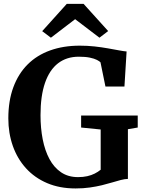

<svg xmlns="http://www.w3.org/2000/svg" viewBox="-20 -996 766 1026"><path d="M384 11Q298.5 11 231.8 -17.5Q165 -46 118.8 -97Q72.5 -148 48.5 -216.2Q24.5 -284.5 24.5 -363.5Q24.5 -457 51.2 -529.5Q78 -602 127.5 -651.5Q177 -701 247.8 -726.5Q318.5 -752 406.5 -752Q447 -752 485.5 -747.8Q524 -743.5 557.5 -737.5Q591 -731.5 616.5 -726.8Q642 -722 656.5 -721L645 -533.5H543.5L517 -663Q512 -668.5 498 -675.8Q484 -683 460.2 -688Q436.5 -693 401 -693Q336 -693 290.2 -657.8Q244.5 -622.5 220.5 -553Q196.5 -483.5 196.5 -380.5Q196.5 -311.5 208.2 -251.5Q220 -191.5 244.2 -146.2Q268.5 -101 306.5 -75.2Q344.5 -49.5 397 -49.5Q424 -49.5 446.2 -54.5Q468.5 -59.5 486.2 -68.5Q504 -77.5 518 -89V-304L413.5 -314.5V-378.5H716V-314.5L663.5 -305.5V-40Q646 -39.5 625 -34Q604 -28.5 579.2 -21Q554.5 -13.5 524.8 -6.2Q495 1 460 6Q425 11 384 11ZM252 -794.5 205.5 -829.5 337 -975.5H426.5L558 -830L511.5 -794.5L381.5 -893.5Z"/></svg>

Font: Merriweather 28pt
Style: Bold
Weight: 700
Version: Version 2.100